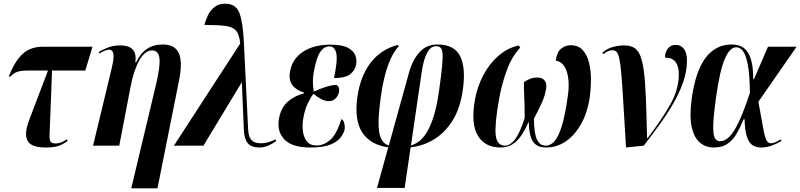

<svg xmlns="http://www.w3.org/2000/svg" viewBox="-20 -789 4335 1040"><path d="M227 10Q148 10 129 -27Q110 -64 137 -136L240 -407H143Q112 -407 93.5 -404.5Q75 -402 62 -395Q49 -388 35 -373L28 -376Q53 -438 80.5 -473Q108 -508 140.5 -522Q173 -536 212 -536H481L442 -407H262L252 -151Q250 -93 248.5 -63Q247 -33 253.5 -22.5Q260 -12 281 -12Q298 -12 313.5 -18.5Q329 -25 342 -35L346 -25Q319 -6 295 2Q271 10 227 10Z M691 231 826 -335Q849 -433 843.5 -474.5Q838 -516 804 -516Q765 -516 734.5 -462Q704 -408 686 -313L626 0H484L585 -419Q595 -461 595 -482.5Q595 -504 588 -512Q581 -520 571 -520Q553 -520 517 -499L515 -507Q536 -521 565.5 -532Q595 -543 631 -543Q656 -543 676 -536Q696 -529 707 -509.5Q718 -490 713 -451H717Q741 -501 776.5 -524.5Q812 -548 862 -548Q927 -548 948.5 -501.5Q970 -455 950 -354L833 231Z M922 0 1281 -553Q1277 -602 1258.5 -623Q1240 -644 1199 -649Q1158 -654 1087 -654Q1093 -677 1105 -703.5Q1117 -730 1140 -749.5Q1163 -769 1200 -769Q1258 -769 1277 -718Q1296 -667 1301 -561L1324 -88Q1326 -48 1342 -30.5Q1358 -13 1393 -13Q1416 -13 1436.5 -19.5Q1457 -26 1473 -34L1476 -26Q1457 -10 1432.5 0Q1408 10 1387 10Q1341 10 1322 -13.5Q1303 -37 1301 -83L1290 -344L1082 0Z M1661 10Q1563 10 1521 -33Q1479 -76 1491 -146Q1502 -206 1538.5 -238Q1575 -270 1626 -283V-288Q1583 -301 1563 -329Q1543 -357 1551 -402Q1563 -470 1621 -508.5Q1679 -547 1770 -547Q1833 -547 1864 -530.5Q1895 -514 1904.5 -489.5Q1914 -465 1909 -440Q1903 -407 1876 -386.5Q1849 -366 1789 -366Q1810 -464 1801.5 -501Q1793 -538 1764 -538Q1736 -538 1715.5 -509Q1695 -480 1681 -406Q1674 -368 1675 -340Q1676 -312 1680 -293Q1712 -308 1745.5 -318.5Q1779 -329 1804 -329Q1810 -325 1814.5 -316Q1819 -307 1816 -290Q1812 -270 1797.5 -255.5Q1783 -241 1761 -241Q1742 -241 1720.5 -252Q1699 -263 1678 -281Q1665 -265 1648 -231Q1631 -197 1622 -144Q1617 -114 1620.5 -80.5Q1624 -47 1641.5 -24Q1659 -1 1695 -1Q1733 -1 1768 -30.5Q1803 -60 1829 -144Q1841 -138 1845 -121Q1849 -104 1847 -89Q1843 -69 1826 -45.5Q1809 -22 1770 -6Q1731 10 1661 10Z M2022 229 2083 9Q1987 -4 1942.5 -71Q1898 -138 1916 -265Q1932 -376 1987 -448.5Q2042 -521 2135 -546L2140 -537Q2111 -511 2085 -444Q2059 -377 2044 -273Q2031 -183 2030.5 -126.5Q2030 -70 2043.5 -40Q2057 -10 2086 -1L2197 -401Q2216 -467 2253.5 -507.5Q2291 -548 2349 -548Q2441 -548 2472.5 -484.5Q2504 -421 2487 -303Q2473 -202 2431 -135.5Q2389 -69 2330 -33.5Q2271 2 2204 9L2172 229ZM2265 -404 2206 -1Q2227 -7 2248.5 -22.5Q2270 -38 2291 -71Q2312 -104 2329.5 -160Q2347 -216 2359 -303Q2370 -381 2374.5 -428.5Q2379 -476 2377 -499.5Q2375 -523 2366 -531Q2357 -539 2342 -539Q2286 -539 2265 -404Z M2692 10Q2607 10 2568.5 -54Q2530 -118 2552 -246Q2565 -319 2597.5 -381Q2630 -443 2679 -486Q2728 -529 2790 -543L2798 -531Q2752 -482 2725 -408Q2698 -334 2684 -256Q2659 -117 2665 -58.5Q2671 0 2716 0Q2742 0 2768 -32Q2794 -64 2822 -149Q2822 -226 2819.5 -270.5Q2817 -315 2818 -344Q2832 -354 2850 -361.5Q2868 -369 2891 -369Q2918 -369 2930.5 -352.5Q2943 -336 2938 -307Q2931 -268 2915.5 -233.5Q2900 -199 2872 -146Q2873 -64 2889 -32Q2905 0 2936 0Q2951 0 2967.5 -10Q2984 -20 2999.5 -47.5Q3015 -75 3029 -127.5Q3043 -180 3055 -264Q3063 -314 3059 -356.5Q3055 -399 3038.5 -427Q3022 -455 2990 -461Q2997 -508 3020 -526Q3043 -544 3071 -544Q3112 -544 3136 -518Q3160 -492 3170.5 -450Q3181 -408 3181 -359.5Q3181 -311 3175 -266Q3163 -181 3128.5 -119Q3094 -57 3045 -23.5Q2996 10 2939 10Q2887 10 2866 -23.5Q2845 -57 2844 -130Q2809 -51 2773.5 -20.5Q2738 10 2692 10Z M3371 10Q3362 -134 3356.5 -229.5Q3351 -325 3346 -383Q3341 -441 3335 -469.5Q3329 -498 3320 -507.5Q3311 -517 3297 -517Q3287 -517 3275.5 -512.5Q3264 -508 3248 -496L3242 -503Q3270 -527 3301.5 -535Q3333 -543 3361 -543Q3392 -543 3413 -531.5Q3434 -520 3447 -490Q3460 -460 3467.5 -404Q3475 -348 3478.5 -259Q3482 -170 3485 -41H3488Q3563 -139 3610 -222Q3657 -305 3657 -387Q3657 -430 3639 -453.5Q3621 -477 3582 -477Q3582 -506 3597.5 -526Q3613 -546 3641 -546Q3667 -546 3684 -525Q3701 -504 3701 -460Q3701 -403 3680.5 -344Q3660 -285 3625.5 -226Q3591 -167 3549.5 -110Q3508 -53 3467 0Z M3846 10Q3802 10 3770.5 -17Q3739 -44 3726.5 -102.5Q3714 -161 3727 -257Q3748 -405 3802.5 -476.5Q3857 -548 3943 -548Q3964 -548 3985 -541.5Q4006 -535 4023 -515.5Q4040 -496 4050 -458.5Q4060 -421 4060 -360H4064L4140 -536H4295L4088 -238Q4105 -146 4113.5 -97Q4122 -48 4131 -30.5Q4140 -13 4157 -13Q4169 -13 4183 -20Q4197 -27 4209 -34L4213 -26Q4191 -12 4162 -1Q4133 10 4103 10Q4078 10 4058 -1.5Q4038 -13 4026.5 -46Q4015 -79 4013 -143H4008Q3990 -99 3969.5 -64Q3949 -29 3920 -9.5Q3891 10 3846 10ZM3880 -24Q3906 -24 3930.5 -48Q3955 -72 3982 -129Q4009 -186 4042 -286Q4041 -386 4030.5 -439.5Q4020 -493 4004 -513Q3988 -533 3968 -533Q3933 -533 3906 -470Q3879 -407 3859 -265Q3845 -165 3843.5 -113Q3842 -61 3851.5 -42.5Q3861 -24 3880 -24Z"/></svg>

Font: Noto Serif Display ExtraCondensed
Style: Bold Italic
Weight: 700
Width: 2
Italic angle: -12°
Designer: Monotype Design Team
Foundry: Monotype Imaging Inc.
Version: Version 2.009